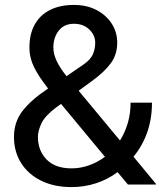

<svg xmlns="http://www.w3.org/2000/svg" viewBox="-20 -741 669 771"><path d="M267.6 10.3Q197.3 10.3 145.3 -15.4Q93.3 -41 64.7 -86.4Q36.1 -131.8 36.1 -191.4Q36.1 -250 69.3 -293.9Q102.5 -337.9 168.5 -382.3Q169.9 -383.3 171.1 -384Q172.4 -384.8 173.3 -385.3Q135.3 -433.6 116.7 -471.4Q98.1 -509.3 98.1 -549.3Q98.1 -604.5 119.6 -642.8Q141.1 -681.2 181.2 -701.2Q221.2 -721.2 276.9 -721.2Q328.6 -721.2 367.7 -700.7Q406.7 -680.2 428.7 -646Q450.7 -611.8 450.7 -569.8Q450.7 -522 425 -487.1Q399.4 -452.1 349.1 -415.5L295.9 -376.5L461.9 -176.8Q481.9 -208.5 493.2 -247.1Q504.4 -285.6 504.4 -328.6H590.3Q590.3 -264.6 571.3 -210Q552.2 -155.3 516.1 -111.8L606.4 -2.4L605.5 0H493.7L452.1 -49.8Q413.1 -20.5 365.7 -5.1Q318.4 10.3 267.6 10.3ZM267.6 -64.9Q302.7 -64.9 336.9 -76.9Q371.1 -88.9 401.4 -111.3L225.1 -323.7L205.6 -309.6Q161.1 -276.4 146.7 -246.1Q132.3 -215.8 132.3 -191.4Q132.3 -136.2 167 -100.6Q201.7 -64.9 267.6 -64.9ZM247.1 -435.1 314.5 -481.4Q342.3 -500 352.3 -521.7Q362.3 -543.5 362.3 -569.8Q362.3 -599.6 338.6 -622.6Q314.9 -645.5 276.9 -645.5Q237.3 -645.5 215.8 -617.9Q194.3 -590.3 194.3 -550.3Q194.3 -524.4 207.5 -496.3Q220.7 -468.3 247.1 -435.1Z"/></svg>

Font: Roboto Slab LO
Style: Regular
Weight: 400
Designer: Google
Version: Version 2.000